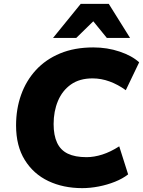

<svg xmlns="http://www.w3.org/2000/svg" viewBox="-20 -961 739 992"><path d="M405 11Q307 11 230 -25.5Q153 -62 108 -134.5Q63 -207 63 -313Q63 -398 89 -471Q115 -544 165.5 -599Q216 -654 290.5 -685Q365 -716 462 -716Q534 -716 598 -694.5Q662 -673 699 -639L630 -495Q590 -524 546.5 -540Q503 -556 458 -556Q391 -556 346.5 -524.5Q302 -493 279.5 -439.5Q257 -386 257 -320Q257 -262 275 -223.5Q293 -185 330.5 -167Q368 -149 427 -149Q466 -149 508.5 -162.5Q551 -176 596 -205L642 -60Q614 -38 574 -22Q534 -6 490 2.5Q446 11 405 11ZM254 -765 397 -941H542L652 -765H532L462 -851L374 -765Z"/></svg>

Font: Nunito Sans 12pt ExtraLight 12pt Black
Style: Italic
Weight: 900
Italic angle: -9°
Version: Version 3.101;gftools[0.9.27]